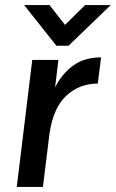

<svg xmlns="http://www.w3.org/2000/svg" viewBox="-20 -736 456 756"><path d="M202 -556 75 -716H175L236 -638L315 -716H416L250 -556ZM46 0 107 -500H210L197 -392Q225 -447 269 -478.5Q313 -510 378 -510L365 -407Q293 -407 241.5 -359.5Q190 -312 175 -211L149 0Z"/></svg>

Font: Haskoy SemiBold
Style: Italic
Weight: 600
Designer: Ertekin Erdin
Foundry: Ertekin Erdin
Version: Version 2.000; ttfautohint (v1.8.4.7-5d5b)